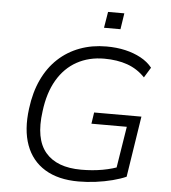

<svg xmlns="http://www.w3.org/2000/svg" viewBox="-60 -949 898 1011"><g transform="rotate(5 389.5 -443.5)"><path d="M392 8Q285 8 214.5 -35Q144 -78 114.5 -158.5Q85 -239 100 -352Q111 -439 142.5 -506Q174 -573 223.5 -619Q273 -665 337.5 -689Q402 -713 478 -713Q532 -713 577.5 -702.5Q623 -692 660 -672Q697 -652 721 -622L688 -568Q648 -610 594.5 -629Q541 -648 472 -648Q391 -648 327.5 -613Q264 -578 224 -510Q184 -442 172 -343Q152 -197 212 -126Q272 -55 401 -55Q461 -55 514 -64.5Q567 -74 610 -92L580 -44L621 -301H434L443 -361H693L643 -39Q614 -26 572 -15Q530 -4 483.5 2Q437 8 392 8ZM456 -810 470 -895H556L543 -810Z"/></g></svg>

Font: Nunito Sans 7pt Light
Style: Italic
Weight: 300
Italic angle: -9°
Designer: Vernon Adams
Foundry: Vernon Adams
Version: Version 3.101;gftools[0.9.27]